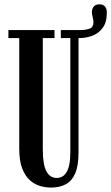

<svg xmlns="http://www.w3.org/2000/svg" viewBox="-20 -836 503 868"><path d="M210.5 12Q186.5 12 161.2 4.8Q136 -2.5 114.8 -21.5Q93.5 -40.5 80.2 -75Q67 -109.5 67 -164V-664H18V-700H226.5V-664H173.5V-162Q173.5 -91.5 189.8 -61.5Q206 -31.5 236.5 -31.5Q249 -31.5 260 -37Q271 -42.5 279.8 -55.8Q288.5 -69 293.2 -92Q298 -115 298 -150.5V-664H255V-700H342V-664H335V-146Q335 -86 319.5 -51.2Q304 -16.5 276 -2.2Q248 12 210.5 12ZM342 -664V-700Q365 -700 383.8 -706Q402.5 -712 402.5 -736Q402.5 -745.5 399 -758Q395.5 -770.5 395.5 -780Q395.5 -797 404.2 -806.8Q413 -816.5 429.5 -816.5Q445.5 -816.5 454.2 -807Q463 -797.5 463 -780Q463 -733.5 443 -708.2Q423 -683 395 -673.5Q367 -664 342 -664Z"/></svg>

Font: Imbue Thin 10pt SemiBold
Style: Regular
Weight: 600
Version: Version 1.102